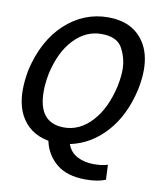

<svg xmlns="http://www.w3.org/2000/svg" viewBox="-99 -831 952 1104"><g transform="rotate(10 377.0 -279.5)"><path d="M302 -82Q393 -82 464 -159Q535 -236 565 -371Q576 -425 576 -468Q576 -532 545 -590.5Q514 -649 422 -649Q331 -649 261 -575.5Q191 -502 162 -371Q151 -314 151 -267Q151 -82 302 -82ZM475 191Q367 191 305.5 140Q244 89 227 9Q111 -13 61 -111Q31 -171 31 -255Q31 -308 43 -371Q84 -550 193 -650Q302 -750 444 -750Q585 -750 653 -650Q697 -585 697 -486Q697 -434 684 -371Q649 -215 560.5 -117Q472 -19 352 6Q368 52 410 74Q452 96 508 96Q556 96 588 85L592 172Q547 191 475 191Z"/></g></svg>

Font: l_WÎeÑOS 500W
Style: Regular
Weight: 500
Designer: R?O
Version: Version 2.00 June 21, 2023